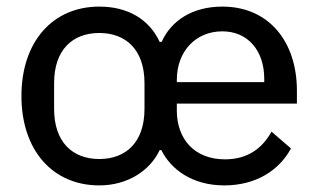

<svg xmlns="http://www.w3.org/2000/svg" viewBox="-20 -550 965 582"><path d="M281 -68C200 -68 144 -119 144 -220V-298C144 -399 200 -450 281 -450C362 -450 418 -399 418 -298V-220C418 -119 362 -68 281 -68ZM516 -301V-308C516 -393 572 -455 654 -455C731 -455 781 -397 781 -311V-301ZM660 12C755 12 826 -33 862 -100L803 -151C774 -98 728 -67 662 -67C569 -67 516 -129 516 -215V-236H880V-275C880 -425 794 -530 654 -530C564 -530 499 -488 470 -423H464C432 -492 367 -530 281 -530C140 -530 45 -424 45 -259C45 -94 140 12 281 12C367 12 435 -33 464 -95H469C498 -37 562 12 660 12Z"/></svg>

Font: IBM Plex Arabic Text
Style: Regular
Weight: 450
Designer: Mike Abbink, Paul van der Laan, Pieter van Rosmalen, Wael Morcos, Khajak Apelian
Foundry: Bold Monday
Version: Version 1.0